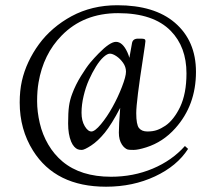

<svg xmlns="http://www.w3.org/2000/svg" viewBox="-20 -559 850 730"><path d="M54.9 -169.2Q54.9 -214.1 63.2 -251.1Q71.5 -288.1 88.1 -323.5Q104.7 -358.9 128.2 -391Q151.6 -423.1 183.1 -450.1Q214.6 -477.1 251.5 -497.1Q329.1 -539.1 426 -539.1Q567.1 -539.1 644.8 -472.7Q725.1 -403.8 725.1 -285.9Q725.1 -158.9 646.5 -71.3Q599.9 -19 536.1 1.2Q505.1 11 487.7 11Q470.2 11 465.5 9.5Q460.7 8.1 454.6 3.2Q448.5 -1.7 443.6 -9.3Q431.9 -27.1 431.9 -54.7Q431.9 -82.3 437 -148.9Q404.3 -86.2 378.3 -54.3Q352.3 -22.5 326.5 -5.7Q300.8 11 291.1 11Q281.5 11 275.3 8.5Q269 6.1 262.2 -1.3Q255.4 -8.8 250.5 -20.5Q239 -48.1 239 -89.6Q239 -131.1 242.3 -155Q245.6 -179 254.4 -202.1Q267.3 -236.8 288 -270.1Q308.6 -303.5 323.1 -320.8Q337.6 -338.1 355.2 -356Q398.2 -399.9 420.9 -399.9Q446 -399.9 464.1 -360.6Q468.8 -350.6 471.9 -339.1L481.9 -395Q484.9 -412.1 504.9 -412.1H514.9Q526.4 -412.1 529.7 -410Q533 -408 533 -402.8Q533 -397.7 524.4 -341.8Q498 -172.6 498 -128.9Q498 -85.2 508.5 -72.1Q519 -59.1 540.3 -59.1Q561.5 -59.1 577 -64.6Q592.5 -70.1 608.6 -80.9Q624.8 -91.8 639 -110.1Q653.3 -128.4 664.6 -151.9Q689 -203.1 689 -280Q689 -380.4 629.4 -441.4Q563.5 -509 429 -509Q297.6 -509 214.4 -423.8Q144.8 -353 126.5 -245.1Q121.1 -214.1 121.1 -174.3Q121.1 -134.5 131.2 -90.8Q141.4 -47.1 163.5 -9.5Q185.5 28.1 217.8 55.2Q286.9 113 402.1 113Q487.1 113 560.5 82.2Q634 51.3 683.1 -3.9L695.1 7.1Q653.3 72.3 569.3 111.6Q485.4 150.9 383.1 150.9Q191.4 150.9 105.5 13.7Q54.9 -67.1 54.9 -169.2ZM318.1 -255.1Q305.7 -227.3 297.9 -194.1Q290 -160.9 290 -130.4Q290 -99.9 302.1 -79.5Q314.2 -59.1 327.5 -59.1Q340.8 -59.1 363.9 -86.9Q387 -114.7 407.7 -152Q428.5 -189.2 443.7 -228.8Q459 -268.3 459 -286.5Q459 -304.7 447.9 -320.3Q436.8 -335.9 422.5 -345.5Q408.2 -355 397.9 -355Q387.7 -355 373.4 -341.9Q359.1 -328.9 344.8 -305.9Q330.6 -283 318.1 -255.1Z"/></svg>

Font: Linden Hill
Style: Italic
Weight: 400
Italic angle: -5.60001°
Version: Version 1.201